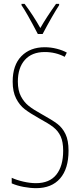

<svg xmlns="http://www.w3.org/2000/svg" viewBox="-20 -970 419 1000"><path d="M168 10Q138 10 103 3.5Q68 -3 41 -15V-44Q67 -32 102 -24Q137 -16 167 -16Q238 -16 273.5 -60.5Q309 -105 309 -185Q309 -231 296 -259.5Q283 -288 258 -307.5Q233 -327 183 -354Q135 -381 108.5 -401.5Q82 -422 64 -457Q46 -492 46 -545Q46 -631 91.5 -677.5Q137 -724 213 -724Q245 -724 276 -716Q307 -708 328 -696L317 -674Q270 -699 213 -699Q146 -699 109.5 -658Q73 -617 73 -545Q73 -499 89 -468.5Q105 -438 129.5 -418.5Q154 -399 196 -376Q252 -345 278.5 -325Q305 -305 321 -272Q337 -239 337 -185Q337 -91 293 -40.5Q249 10 168 10ZM288 -943Q254 -891 202 -793H177Q118 -906 92 -943V-950H108Q155 -887 190 -824Q222 -880 272 -950H288Z"/></svg>

Font: Noto Sans Display Thin Cond
Style: Regular
Weight: 250
Width: 3
Designer: Monotype Design team
Foundry: Monotype Imaging Inc.
Version: Version 1.000